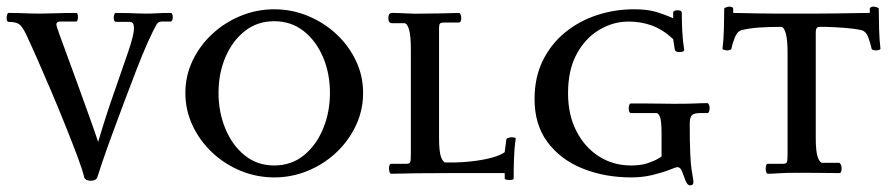

<svg xmlns="http://www.w3.org/2000/svg" viewBox="-20 -522 2696 579"><path d="M468 -457Q457 -457 452 -448Q442 -431 425.5 -394Q409 -357 390.5 -309Q372 -261 353 -210.5Q334 -160 317 -113.5Q300 -67 288.5 -33Q277 1 273 14Q269 23 253 23Q238 23 234 13Q229 -9 214 -49Q199 -89 179 -139Q159 -189 137 -241Q115 -293 94.5 -339.5Q74 -386 59 -418Q47 -443 37 -449.5Q27 -456 6 -456Q0 -456 0 -468Q0 -473 1.5 -478Q3 -483 6 -483Q34 -483 54 -482Q74 -481 101 -481Q120 -481 147.5 -482Q175 -483 209 -483Q213 -483 214 -479Q215 -475 215 -470Q215 -457 209 -457H161Q150 -457 150 -448Q150 -444 159.5 -417.5Q169 -391 184 -350.5Q199 -310 216 -263Q233 -216 249 -171.5Q265 -127 276 -94Q299 -172 324 -243Q349 -314 366.5 -365.5Q384 -417 384 -436Q384 -448 380.5 -452Q377 -456 372 -456H331Q323 -456 323 -468Q323 -473 324.5 -478Q326 -483 329 -483Q354 -483 368.5 -482.5Q383 -482 394.5 -481.5Q406 -481 421 -481Q439 -481 454 -482Q469 -483 494 -483Q498 -483 499.5 -479Q501 -475 501 -470Q501 -457 494 -457Z M807 -494Q860 -494 908.5 -474Q957 -454 994.5 -419Q1032 -384 1053.5 -338.5Q1075 -293 1075 -242Q1075 -190 1053.5 -144Q1032 -98 994.5 -62.5Q957 -27 908.5 -7Q860 13 807 13Q754 13 705.5 -7Q657 -27 619.5 -62.5Q582 -98 560.5 -144Q539 -190 539 -242Q539 -293 560.5 -338.5Q582 -384 619.5 -419Q657 -454 705.5 -474Q754 -494 807 -494ZM807 -458Q756 -458 718.5 -428.5Q681 -399 660 -350Q639 -301 639 -242Q639 -183 660 -133Q681 -83 718.5 -53Q756 -23 807 -23Q858 -23 895.5 -53Q933 -83 954 -133Q975 -183 975 -242Q975 -301 954 -350Q933 -399 895.5 -428.5Q858 -458 807 -458Z M1304 -107Q1304 -65 1310 -48.5Q1316 -32 1324 -32H1350Q1397 -33 1439.5 -41Q1482 -49 1502 -63L1507 -102Q1508 -105 1513.5 -106.5Q1519 -108 1523 -108Q1528 -108 1532 -107Q1536 -106 1535 -102Q1531 -76 1530 -43.5Q1529 -11 1529 16Q1529 19 1524.5 20Q1520 21 1517 21Q1513 21 1507.5 20Q1502 19 1502 16V0H1330Q1269 0 1236 0.5Q1203 1 1187 1.5Q1171 2 1160 2Q1156 2 1154.5 -4Q1153 -10 1153 -14Q1153 -19 1154.5 -23.5Q1156 -28 1159 -28H1204Q1215 -28 1217 -33Q1219 -38 1219 -57V-372Q1219 -414 1213.5 -433Q1208 -452 1199 -452H1163Q1151 -452 1151 -467Q1151 -483 1162 -483Q1181 -483 1207 -481.5Q1233 -480 1260 -481Q1278 -481 1302.5 -481.5Q1327 -482 1345.5 -482.5Q1364 -483 1364 -483Q1367 -483 1369 -478Q1371 -473 1371 -468Q1371 -454 1363 -454H1317Q1310 -454 1307 -451Q1304 -448 1304 -438Z M2060 -148Q2060 -92 2061.5 -59.5Q2063 -27 2065.5 -10.5Q2068 6 2069.5 13.5Q2071 21 2071 28Q2071 37 2061 37Q2053 37 2047.5 23Q2042 9 2037 -4.5Q2032 -18 2023 -18Q2019 -18 1999 -10Q1979 -2 1948.5 5.5Q1918 13 1884 13Q1803 13 1736.5 -14Q1670 -41 1631 -93.5Q1592 -146 1592 -223Q1592 -289 1617 -339.5Q1642 -390 1684.5 -424.5Q1727 -459 1780.5 -476.5Q1834 -494 1892 -494Q1930 -494 1955 -487Q1980 -480 2010 -467V-483Q2010 -491 2023 -491Q2036 -491 2036 -483Q2036 -456 2037.5 -427.5Q2039 -399 2043 -373Q2045 -365 2028 -365Q2017 -365 2015 -372L2010 -404Q1979 -433 1946 -445Q1913 -457 1876 -457Q1829 -457 1787 -432Q1745 -407 1719 -359Q1693 -311 1693 -241Q1693 -176 1718 -127Q1743 -78 1786 -50.5Q1829 -23 1883 -23Q1913 -23 1933.5 -30Q1954 -37 1964.5 -43.5Q1975 -50 1975 -50V-117Q1975 -159 1970 -170Q1965 -181 1960 -181H1883Q1876 -181 1876 -196Q1876 -200 1877.5 -205Q1879 -210 1883 -210Q1898 -210 1922.5 -210Q1947 -210 1971 -209.5Q1995 -209 2010 -209Q2057 -209 2076.5 -210Q2096 -211 2113 -211Q2116 -211 2118 -206Q2120 -201 2120 -196Q2120 -192 2118.5 -186.5Q2117 -181 2113 -181H2091Q2072 -181 2066 -174Q2060 -167 2060 -148Z M2440 -107Q2440 -65 2446 -48Q2452 -31 2460 -31H2510Q2513 -31 2515.5 -26Q2518 -21 2518 -14Q2518 -9 2516.5 -4.5Q2515 0 2512 0Q2494 0 2465 -0.5Q2436 -1 2396 -1Q2348 -1 2328 0.5Q2308 2 2296 2Q2292 2 2290.5 -4Q2289 -10 2289 -14Q2289 -19 2290.5 -23.5Q2292 -28 2295 -28H2340Q2351 -28 2353 -33Q2355 -38 2355 -57V-361Q2355 -401 2350 -420Q2345 -439 2337 -441Q2299 -441 2269.5 -439Q2240 -437 2216 -431Q2203 -427 2196 -409Q2189 -391 2186 -377Q2186 -373 2181.5 -371.5Q2177 -370 2173 -370Q2169 -370 2163.5 -371.5Q2158 -373 2159 -377Q2162 -400 2163 -434.5Q2164 -469 2164 -496Q2164 -498 2170 -500Q2176 -502 2180 -502Q2183 -502 2187 -500.5Q2191 -499 2191 -496V-483Q2199 -483 2220 -482.5Q2241 -482 2268.5 -481.5Q2296 -481 2322 -481H2396Q2408 -481 2437.5 -481Q2467 -481 2501 -481.5Q2535 -482 2562.5 -482.5Q2590 -483 2600 -483H2603V-496Q2603 -499 2607 -500.5Q2611 -502 2614 -502Q2619 -502 2624.5 -500Q2630 -498 2630 -496Q2630 -469 2631 -434.5Q2632 -400 2635 -377Q2636 -373 2631 -371.5Q2626 -370 2621 -370Q2617 -370 2612.5 -371.5Q2608 -373 2608 -377Q2605 -391 2598.5 -409Q2592 -427 2578 -431Q2555 -436 2527.5 -438Q2500 -440 2469 -441H2450Q2440 -440 2440 -425Z"/></svg>

Font: Sedan SC
Style: Regular
Weight: 400
Designer: Sebastian Salazar
Foundry: Sebastian Salazar
Version: Version 1.100; ttfautohint (v1.8.4.7-5d5b)